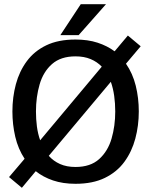

<svg xmlns="http://www.w3.org/2000/svg" viewBox="-20 -864 715 913"><path d="M339 10Q279 10 232 -6Q185 -22 150 -50L84 29L23 -22L97 -109Q66 -156 52.5 -214Q39 -272 39 -334Q39 -402 55.5 -463.5Q72 -525 107.5 -573Q143 -621 200 -648.5Q257 -676 339 -676Q398 -676 444 -661Q490 -646 525 -620L588 -695L649 -644L579 -561Q611 -515 625.5 -456.5Q640 -398 640 -334Q640 -267 623.5 -205Q607 -143 571.5 -94.5Q536 -46 478.5 -18Q421 10 339 10ZM151 -334Q151 -297 155.5 -262.5Q160 -228 171 -197L464 -547Q442 -570 411 -583Q380 -596 339 -596Q269 -596 227.5 -559.5Q186 -523 168.5 -463Q151 -403 151 -334ZM339 -70Q410 -70 451.5 -107.5Q493 -145 510.5 -205Q528 -265 528 -334Q528 -372 523 -408Q518 -444 507 -475L212 -123Q234 -98 265.5 -84Q297 -70 339 -70ZM484 -844 354 -697H267L364 -844Z"/></svg>

Font: Epunda Sans Medium
Style: Regular
Weight: 500
Designer: Simon Atzbach
Foundry: typofactur
Version: Version 2.204; ttfautohint (v1.8.4.7-5d5b)